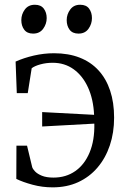

<svg xmlns="http://www.w3.org/2000/svg" viewBox="-20 -776 531 806"><path d="M201 10.5Q157.5 10.5 116.8 -0.5Q76 -11.5 48.5 -25L49 -164.5H93.5L115 -75Q117 -67 127 -56.5Q137 -46 156 -38.2Q175 -30.5 204.5 -30.5Q257 -30.5 296 -57.8Q335 -85 356.2 -136Q377.5 -187 376 -257L157 -245V-305.5L375 -294Q372 -359 349.8 -408.2Q327.5 -457.5 289.5 -485Q251.5 -512.5 201 -512.5Q174 -512.5 149.5 -505.8Q125 -499 113 -489.5L96.5 -385H50.5L45.5 -517.5Q80 -533 122.2 -542.8Q164.5 -552.5 207 -552.5Q267.5 -552.5 314.2 -534.2Q361 -516 393.2 -481Q425.5 -446 442.2 -396Q459 -346 459 -282Q459 -219 441 -165.5Q423 -112 389.2 -72.5Q355.5 -33 308 -11.2Q260.5 10.5 201 10.5ZM118.5 -635Q94 -635 81.8 -651.2Q69.5 -667.5 69.5 -691.5Q69.5 -716 84.2 -736Q99 -756 126 -756H127Q151.5 -756 163.8 -739.8Q176 -723.5 176 -700Q176 -675.5 161.2 -655.2Q146.5 -635 119.5 -635ZM309 -635Q284.5 -635 272.2 -651.2Q260 -667.5 260 -691.5Q260 -716 274.8 -736Q289.5 -756 316 -756H317Q342 -756 354 -739.8Q366 -723.5 366 -700Q366 -675.5 351.5 -655.2Q337 -635 310 -635Z"/></svg>

Font: Merriweather 60pt Light
Style: Regular
Weight: 300
Version: Version 2.100